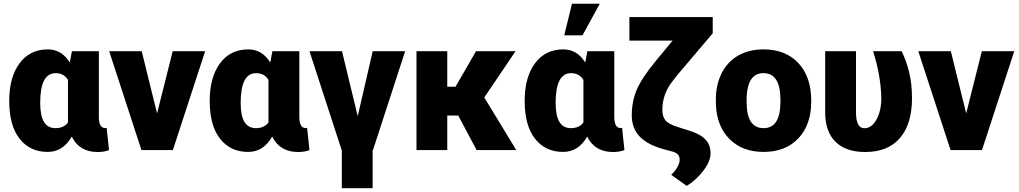

<svg xmlns="http://www.w3.org/2000/svg" viewBox="-20 -802 5443 1026"><path d="M508.3 -528.3V-172.4Q509.8 -117.7 542 -117.7Q547.4 -117.7 549.8 -119.1L562.5 0Q537.6 10.3 501.5 10.3Q403.8 10.3 363.3 -72.3Q316.9 9.8 234.9 9.8Q139.6 9.8 84.5 -60.8Q29.3 -131.3 29.3 -263.2Q29.3 -388.7 84.2 -463.4Q139.2 -538.1 235.8 -538.1Q309.6 -538.1 353 -467.8L364.3 -528.3ZM194.8 -252.9Q194.8 -183.1 215.1 -150.1Q235.4 -117.2 276.4 -117.2Q321.3 -117.2 343.3 -147.9V-375Q321.3 -411.1 277.3 -411.1Q194.8 -411.1 194.8 -252.9Z M819.3 -195.8 902.8 -528.3H1076.2L903.8 0H735.8L563.5 -528.3H737.3Z M1579.6 -528.3V-172.4Q1581.1 -117.7 1613.3 -117.7Q1618.7 -117.7 1621.1 -119.1L1633.8 0Q1608.9 10.3 1572.8 10.3Q1475.1 10.3 1434.6 -72.3Q1388.2 9.8 1306.2 9.8Q1210.9 9.8 1155.8 -60.8Q1100.6 -131.3 1100.6 -263.2Q1100.6 -388.7 1155.5 -463.4Q1210.4 -538.1 1307.1 -538.1Q1380.9 -538.1 1424.3 -467.8L1435.5 -528.3ZM1266.1 -252.9Q1266.1 -183.1 1286.4 -150.1Q1306.6 -117.2 1347.7 -117.2Q1392.6 -117.2 1414.6 -147.9V-375Q1392.6 -411.1 1348.6 -411.1Q1266.1 -411.1 1266.1 -252.9Z M1891.6 -181.2 1971.7 -528.3H2145L1973.1 0H1971.2V203.6H1806.6V0H1805.7L1633.8 -528.3H1807.6Z M2428.7 -184.6H2370.1V0H2205.6V-528.3H2370.1V-338.4H2414.1L2523.9 -528.3H2734.9L2567.9 -281.2L2738.8 0H2526.9Z M3262.7 -528.3V-172.4Q3264.2 -117.7 3296.4 -117.7Q3301.8 -117.7 3304.2 -119.1L3316.9 0Q3292 10.3 3255.9 10.3Q3158.2 10.3 3117.7 -72.3Q3071.3 9.8 2989.3 9.8Q2894 9.8 2838.9 -60.8Q2783.7 -131.3 2783.7 -263.2Q2783.7 -388.7 2838.6 -463.4Q2893.6 -538.1 2990.2 -538.1Q3064 -538.1 3107.4 -467.8L3118.7 -528.3ZM2949.2 -252.9Q2949.2 -183.1 2969.5 -150.1Q2989.7 -117.2 3030.8 -117.2Q3075.7 -117.2 3097.7 -147.9V-375Q3075.7 -411.1 3031.7 -411.1Q2949.2 -411.1 2949.2 -252.9ZM3036.6 -782.2H3185.1L3092.8 -613.3H2995.1Z M3788.6 -710.9V-624L3598.1 -399.4L3564 -355Q3519.5 -291.5 3519.5 -214.8Q3519.5 -179.2 3536.1 -158.7Q3552.7 -138.2 3603.5 -123L3628.4 -114.7Q3692.9 -96.2 3720.9 -79.3Q3749 -62.5 3763.2 -38.8Q3777.3 -15.1 3776.9 18.6Q3776.9 59.1 3739.3 109.1Q3701.7 159.2 3649.9 191.4L3566.9 132.3Q3590.8 108.9 3601.8 87.2Q3612.8 65.4 3611.8 52.7Q3613.8 21 3578.1 9.3L3532.7 -2.9Q3443.4 -26.4 3399.7 -70.8Q3356 -115.2 3356 -186Q3356 -258.8 3382.3 -321.8Q3408.7 -384.8 3485.8 -478L3574.2 -585H3343.3V-710.9Z M3805.2 -269Q3805.2 -348.1 3835.9 -409.9Q3866.7 -471.7 3924.3 -504.9Q3981.9 -538.1 4059.6 -538.1Q4178.2 -538.1 4246.6 -464.6Q4314.9 -391.1 4314.9 -264.6V-258.8Q4314.9 -135.3 4246.3 -62.7Q4177.7 9.8 4060.5 9.8Q3947.8 9.8 3879.4 -57.9Q3811 -125.5 3805.7 -241.2ZM3969.7 -258.8Q3969.7 -185.5 3992.7 -151.4Q4015.6 -117.2 4060.5 -117.2Q4148.4 -117.2 4150.4 -252.4V-269Q4150.4 -411.1 4059.6 -411.1Q3977.1 -411.1 3970.2 -288.6Z M4554.2 -528.3V-202.6Q4554.2 -116.7 4598.6 -116.7Q4638.2 -116.7 4663.8 -163.6Q4689.5 -210.4 4689.5 -276.4Q4687.5 -396.5 4645.5 -528.3H4798.3Q4820.8 -483.4 4837.2 -420.2Q4853.5 -356.9 4853.5 -276.4Q4853.5 -139.6 4789.3 -64.7Q4725.1 10.3 4603.5 10.3Q4501 10.3 4445.8 -43.2Q4390.6 -96.7 4389.6 -197.3V-528.3Z M5143.1 -195.8 5226.6 -528.3H5399.9L5227.5 0H5059.6L4887.2 -528.3H5061Z"/></svg>

Font: Roboto Black
Style: Regular
Weight: 900
Designer: Google
Version: Version 2.134; 2016